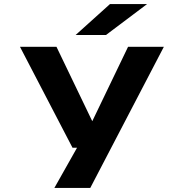

<svg xmlns="http://www.w3.org/2000/svg" viewBox="-20 -732 915 952"><path d="M249.5 200 362 0.5H339.5L79 -500H260L437.5 -131L615 -500H792.5L427.5 200ZM505.5 -558.5H355L525.5 -712H709.5Z"/></svg>

Font: Trispace SemiExpanded
Style: Bold
Weight: 700
Width: 6
Designer: Tyler Finck
Foundry: Etcetera Type Company
Version: Version 1.210; ttfautohint (v1.8.3)